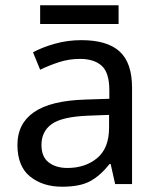

<svg xmlns="http://www.w3.org/2000/svg" viewBox="-20 -697 601 727"><path d="M288 -545Q386 -545 433 -502Q480 -459 480 -365V0H416L399 -76H395Q360 -32 321.5 -11Q283 10 215 10Q142 10 94 -28.5Q46 -67 46 -149Q46 -229 109 -272.5Q172 -316 303 -320L394 -323V-355Q394 -422 365 -448Q336 -474 283 -474Q241 -474 203 -461.5Q165 -449 132 -433L105 -499Q140 -518 188 -531.5Q236 -545 288 -545ZM314 -259Q214 -255 175.5 -227Q137 -199 137 -148Q137 -103 164.5 -82Q192 -61 235 -61Q303 -61 348 -98.5Q393 -136 393 -214V-262ZM429 -677V-606H132V-677Z"/></svg>

Font: Noto Znamenny Musical Notation
Style: Regular
Weight: 400
Version: Version 1.003; ttfautohint (v1.8.4.7-5d5b)